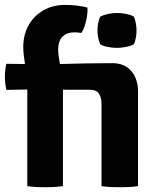

<svg xmlns="http://www.w3.org/2000/svg" viewBox="-22 -760 644 784"><path d="M541.5 0Q521 3 502.5 3.8Q484 4.5 466 4.5Q449.5 4.5 431.2 3.8Q413 3 392.5 0V-336Q392.5 -361 382.2 -377.2Q372 -393.5 345.5 -393.5H286.5Q273.5 -393.5 260.8 -393.5Q248 -393.5 235 -394V0Q213 3 196.2 3.8Q179.5 4.5 162.5 4.5Q146 4.5 128.2 3.8Q110.5 3 89.5 0V-394.5L4 -393Q-2 -420.5 -2 -447Q-2 -473 4 -499.5L80 -498.5Q77.5 -515.5 75.2 -533.2Q73 -551 73 -568Q73 -617 94.2 -655.8Q115.5 -694.5 154.2 -717.2Q193 -740 244.5 -740Q268 -740 292.2 -737Q316.5 -734 335 -729Q336.5 -713.5 333.2 -693Q330 -672.5 323.8 -653.8Q317.5 -635 310 -625.5Q301 -627 294 -627.5Q287 -628 282 -628Q251 -628 233.2 -610.2Q215.5 -592.5 215.5 -557.5Q215.5 -543.5 217.8 -528.8Q220 -514 223 -498.5Q276 -500 323.5 -501Q371 -502 417 -502H437.5Q487 -502 514.2 -469.8Q541.5 -437.5 541.5 -386ZM376 -636Q376 -666 387 -692Q399 -698.5 418 -702.8Q437 -707 456 -707Q474.5 -707 494.5 -702.8Q514.5 -698.5 525 -692Q530 -679 532.8 -663.8Q535.5 -648.5 535.5 -636Q535.5 -606 525 -579.5Q514.5 -573 494.5 -568.8Q474.5 -564.5 456 -564.5Q437 -564.5 417.2 -568.5Q397.5 -572.5 387 -579.5Q376 -606 376 -636Z"/></svg>

Font: Signika Negative SC
Style: Bold
Weight: 700
Designer: Anna Giedryś
Foundry: Anna Giedryś
Version: Version 2.000; ttfautohint (v1.8.3) -l 8 -r 50 -G 200 -x 9 -